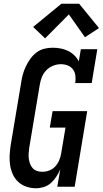

<svg xmlns="http://www.w3.org/2000/svg" viewBox="-20 -998 549 1026"><path d="M172 8Q146 8 121 -0.5Q96 -9 77.5 -26Q59 -43 48.5 -66.5Q38 -90 34 -115.5Q30 -141 31.5 -168Q33 -195 37 -222L93 -556Q96 -578 102 -600Q108 -622 118 -643Q128 -664 142 -683.5Q156 -703 175 -717.5Q194 -732 216.5 -737.5Q239 -743 261 -743Q283 -743 304 -739Q325 -735 343.5 -726Q362 -717 377 -702.5Q392 -688 401 -670L412 -735H500L470 -554H382Q385 -573 383 -592.5Q381 -612 370.5 -626.5Q360 -641 342.5 -648Q325 -655 305 -655Q284 -655 263 -646.5Q242 -638 226.5 -621.5Q211 -605 203 -584Q195 -563 192 -542L136 -207Q134 -193 133 -178Q132 -163 134 -149Q136 -135 141 -122Q146 -109 155 -99Q164 -89 177.5 -84.5Q191 -80 206 -80Q225 -80 243.5 -87Q262 -94 275.5 -109Q289 -124 296.5 -142Q304 -160 307 -179L330 -316H246L261 -404H446L379 0H286L302 -93Q293 -73 281 -54Q269 -35 252 -20Q235 -5 214 1.5Q193 8 172 8ZM221 -793 157 -854 308 -978H403L509 -848L434 -799L348 -921Z"/></svg>

Font: Iosevka Slab Semibold Oblique
Style: Regular
Weight: 600
Italic angle: -9°
Monospace: yes
Designer: Belleve Invis
Foundry: Belleve Invis
Version: Version 11.1.1; ttfautohint (v1.8.3)